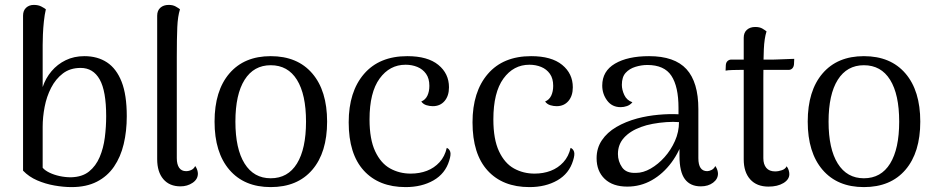

<svg xmlns="http://www.w3.org/2000/svg" viewBox="-20 -750 3817 783"><path d="M272 13Q239 13 202 6.5Q165 0 131.5 -14.5Q98 -29 74 -54V-686Q74 -707 86.5 -718.5Q99 -730 118 -730Q136 -730 148.5 -723.5Q161 -717 167 -712Q162 -691 159 -663Q156 -635 155 -609Q154 -583 154 -566V-395Q166 -431 190 -459.5Q214 -488 248 -504.5Q282 -521 324 -521Q378 -521 416.5 -495.5Q455 -470 476 -416.5Q497 -363 497 -276Q497 -215 484.5 -162.5Q472 -110 445 -70.5Q418 -31 375 -9Q332 13 272 13ZM269 -27Q315 -28 343 -50.5Q371 -73 386.5 -109.5Q402 -146 407.5 -189.5Q413 -233 413 -276Q413 -379 386.5 -426Q360 -473 309 -473Q266 -473 236.5 -450.5Q207 -428 188.5 -392Q170 -356 162 -314Q154 -272 154 -233V-66Q163 -55 181.5 -46Q200 -37 223 -32Q246 -27 269 -27Z M716 10Q671 10 646 -19.5Q621 -49 621 -101V-686Q621 -707 634 -718.5Q647 -730 668 -730Q685 -730 696.5 -723.5Q708 -717 714 -712Q705 -684 703 -639Q701 -594 701 -517V-105Q701 -80 710.5 -66Q720 -52 739 -52Q750 -52 760.5 -57Q771 -62 776 -73Q782 -65 784.5 -56.5Q787 -48 787 -42Q787 -19 765.5 -4.5Q744 10 716 10Z M1084 13Q976 13 915.5 -57.5Q855 -128 855 -254Q855 -380 915.5 -450.5Q976 -521 1084 -521Q1193 -521 1253.5 -450.5Q1314 -380 1314 -254Q1314 -128 1253.5 -57.5Q1193 13 1084 13ZM1084 -23Q1154 -23 1191 -83Q1228 -143 1228 -254Q1228 -365 1191 -424.5Q1154 -484 1084 -484Q1015 -484 977.5 -424.5Q940 -365 940 -254Q940 -143 977.5 -83Q1015 -23 1084 -23Z M1634 13Q1525 13 1463.5 -54.5Q1402 -122 1402 -251Q1402 -376 1464.5 -448.5Q1527 -521 1641 -521Q1724 -521 1767.5 -485.5Q1811 -450 1811 -394Q1811 -359 1793 -338Q1775 -317 1745 -317Q1732 -317 1719 -321Q1706 -325 1698 -336Q1715 -343 1723 -360Q1731 -377 1731 -400Q1731 -430 1717.5 -449Q1704 -468 1682 -477Q1660 -486 1634 -486Q1569 -486 1528 -429.5Q1487 -373 1487 -263Q1487 -182 1510 -133Q1533 -84 1571 -63Q1609 -42 1655 -42Q1691 -42 1721 -53.5Q1751 -65 1772.5 -88.5Q1794 -112 1802 -147Q1812 -143 1816 -131.5Q1820 -120 1812 -95Q1796 -42 1748 -14.5Q1700 13 1634 13Z M2139 13Q2030 13 1968.5 -54.5Q1907 -122 1907 -251Q1907 -376 1969.5 -448.5Q2032 -521 2146 -521Q2229 -521 2272.5 -485.5Q2316 -450 2316 -394Q2316 -359 2298 -338Q2280 -317 2250 -317Q2237 -317 2224 -321Q2211 -325 2203 -336Q2220 -343 2228 -360Q2236 -377 2236 -400Q2236 -430 2222.5 -449Q2209 -468 2187 -477Q2165 -486 2139 -486Q2074 -486 2033 -429.5Q1992 -373 1992 -263Q1992 -182 2015 -133Q2038 -84 2076 -63Q2114 -42 2160 -42Q2196 -42 2226 -53.5Q2256 -65 2277.5 -88.5Q2299 -112 2307 -147Q2317 -143 2321 -131.5Q2325 -120 2317 -95Q2301 -42 2253 -14.5Q2205 13 2139 13Z M2838 10Q2795 10 2773 -19.5Q2751 -49 2751 -114V-203L2770 -194Q2753 -134 2718.5 -87.5Q2684 -41 2638 -15Q2592 11 2538 11Q2479 11 2446 -20.5Q2413 -52 2413 -105Q2413 -146 2434.5 -178Q2456 -210 2493.5 -232Q2531 -254 2579 -267Q2621 -278 2665.5 -282Q2710 -286 2747 -284V-310Q2747 -397 2718 -441Q2689 -485 2620 -485Q2596 -485 2571.5 -477.5Q2547 -470 2531.5 -453Q2516 -436 2516 -404Q2516 -384 2526 -362.5Q2536 -341 2559 -333Q2550 -322 2537 -317.5Q2524 -313 2511 -313Q2476 -313 2456 -340Q2436 -367 2436 -401Q2436 -460 2488 -490.5Q2540 -521 2627 -521Q2731 -521 2779.5 -468Q2828 -415 2828 -305V-105Q2828 -52 2864 -52Q2872 -52 2882 -57Q2892 -62 2897 -73Q2903 -65 2905.5 -56.5Q2908 -48 2908 -42Q2908 -20 2888 -5Q2868 10 2838 10ZM2574 -45Q2603 -45 2633.5 -62.5Q2664 -80 2690 -109Q2716 -138 2732.5 -175Q2749 -212 2749 -252Q2726 -254 2697.5 -252Q2669 -250 2642 -245Q2615 -240 2594 -232Q2550 -216 2525 -188.5Q2500 -161 2500 -122Q2500 -92 2517 -67.5Q2534 -43 2574 -45Z M3114 11Q3066 11 3039.5 -18.5Q3013 -48 3013 -100V-596Q3013 -617 3026 -628.5Q3039 -640 3060 -640Q3078 -640 3089 -633.5Q3100 -627 3106 -622Q3097 -594 3095 -549Q3093 -504 3093 -427V-105Q3093 -80 3105 -65.5Q3117 -51 3141 -51Q3155 -51 3169 -56Q3183 -61 3188 -72Q3194 -64 3196.5 -55.5Q3199 -47 3199 -40Q3199 -18 3175 -3.5Q3151 11 3114 11ZM2939 -462 2940 -485Q2941 -496 2947.5 -501.5Q2954 -507 2962 -507H3134Q3138 -507 3150 -507.5Q3162 -508 3176.5 -508.5Q3191 -509 3203 -509.5Q3215 -510 3219 -510L3218 -488Q3217 -477 3211 -471Q3205 -465 3196 -465H2999Q2989 -465 2969 -464.5Q2949 -464 2939 -462Z M3503 13Q3395 13 3334.5 -57.5Q3274 -128 3274 -254Q3274 -380 3334.5 -450.5Q3395 -521 3503 -521Q3612 -521 3672.5 -450.5Q3733 -380 3733 -254Q3733 -128 3672.5 -57.5Q3612 13 3503 13ZM3503 -23Q3573 -23 3610 -83Q3647 -143 3647 -254Q3647 -365 3610 -424.5Q3573 -484 3503 -484Q3434 -484 3396.5 -424.5Q3359 -365 3359 -254Q3359 -143 3396.5 -83Q3434 -23 3503 -23Z"/></svg>

Font: Arima Thin
Style: Regular
Weight: 400
Version: Version 1.100